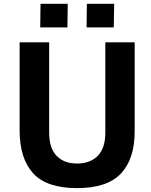

<svg xmlns="http://www.w3.org/2000/svg" viewBox="-20 -958 778 988"><path d="M376.5 10Q220 10 150.5 -66.2Q81 -142.5 81 -287V-740H233V-276Q233 -195.5 271.2 -156Q309.5 -116.5 376.5 -116.5Q443.5 -116.5 482.8 -156Q522 -195.5 522 -276V-740H673V-282Q673 -140.5 602.5 -65.2Q532 10 376.5 10ZM427 -938.5H567.5L565.5 -817H425.5ZM188.5 -938.5H328.5L327 -817H187Z"/></svg>

Font: 1883 Sans
Style: Bold
Weight: 700
Designer: 1883 Sans project is a fork of Public Sans.
Version: Version 1.009